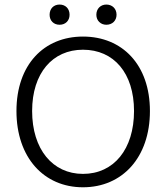

<svg xmlns="http://www.w3.org/2000/svg" viewBox="-20 -794 715 826"><path d="M193.4 -730.5C193.4 -705.1 210.9 -687.5 236.3 -687.5C261.7 -687.5 279.3 -705.1 279.3 -730.5C279.3 -756.8 261.7 -774.4 236.3 -774.4C210.9 -774.4 193.4 -756.8 193.4 -730.5ZM394.5 -730.5C394.5 -705.1 413.1 -687.5 437.5 -687.5C462.9 -687.5 481.4 -705.1 481.4 -730.5C481.4 -756.8 462.9 -774.4 437.5 -774.4C413.1 -774.4 394.5 -756.8 394.5 -730.5ZM50.8 -316.4C50.8 -116.2 168.9 11.7 336.9 11.7C505.9 11.7 625 -116.2 625 -316.4C625 -515.6 505.9 -636.7 336.9 -636.7C168.9 -636.7 50.8 -515.6 50.8 -316.4ZM556.6 -316.4C556.6 -152.3 469.7 -45.9 336.9 -45.9C206.1 -45.9 118.2 -152.3 118.2 -316.4C118.2 -479.5 206.1 -580.1 336.9 -580.1C469.7 -580.1 556.6 -479.5 556.6 -316.4Z"/></svg>

Font: Ed Sans Neue Light
Style: Regular
Weight: 300
Designer: Stephen Hutchings
Version: Version 1.004;PS 001.004;hotconv 1.0.88;makeotf.lib2.5.64775